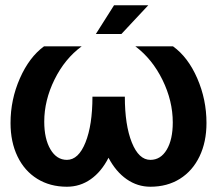

<svg xmlns="http://www.w3.org/2000/svg" viewBox="-20 -696 824 729"><path d="M20 -229Q20 -318 55.5 -398.5Q91 -479 147 -520H290Q226 -473 187 -394Q148 -315 148 -234Q148 -169 171.5 -129Q195 -89 234 -89Q278 -89 304.5 -155Q331 -221 331 -329H454Q454 -221 480.5 -155Q507 -89 551 -89Q590 -89 613 -127.5Q636 -166 636 -231Q636 -313 597 -392.5Q558 -472 494 -520H637Q694 -479 729 -398.5Q764 -318 764 -229Q764 -157 737.5 -102Q711 -47 663 -17Q615 13 551 13Q502 13 461 -15.5Q420 -44 392 -97Q365 -44 324.5 -15.5Q284 13 234 13Q170 13 121.5 -17Q73 -47 46.5 -102Q20 -157 20 -229ZM413 -676H543L441 -567H344Z"/></svg>

Font: Non Bureau Medium
Style: Regular
Weight: 500
Designer: Jona Saucedo
Foundry: Non Foundry
Version: Version 1.000; ttfautohint (v1.8.4)